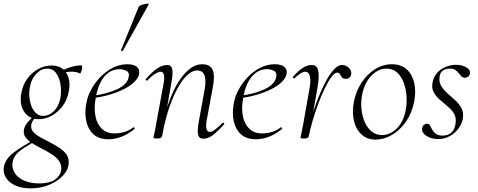

<svg xmlns="http://www.w3.org/2000/svg" viewBox="-63 -751 2619 1052"><path d="M106 281Q52 281 17 263.5Q-18 246 -33 218Q-48 190 -41 159Q-30 115 15 82.5Q60 50 117 18L124 26Q99 41 73.5 56.5Q48 72 29.5 91Q11 110 6 138Q1 170 17.5 196.5Q34 223 69 238.5Q104 254 153 254Q209 254 240 231.5Q271 209 273 175Q274 148 258.5 128Q243 108 218 92.5Q193 77 165.5 63Q138 49 114 34Q90 19 77 1Q64 -17 68 -41Q73 -63 89.5 -82Q106 -101 131 -123L142 -115Q130 -108 120 -94Q110 -80 108 -65Q105 -44 119.5 -28Q134 -12 158.5 1.5Q183 15 210.5 29Q238 43 262.5 59Q287 75 301.5 96Q316 117 313 146Q311 180 282 211Q253 242 207 261.5Q161 281 106 281ZM150 -98Q112 -98 87.5 -118.5Q63 -139 54.5 -172.5Q46 -206 55 -246Q63 -288 87.5 -321Q112 -354 146.5 -373Q181 -392 220 -392Q259 -392 282.5 -372Q306 -352 314 -319Q322 -286 313 -246Q304 -201 278.5 -168Q253 -135 219 -116.5Q185 -98 150 -98ZM175 -116Q206 -116 232.5 -142Q259 -168 268 -214Q274 -248 269 -285Q264 -322 246 -348.5Q228 -375 195 -375Q163 -375 136 -347Q109 -319 101 -276Q94 -241 100 -203.5Q106 -166 125 -141Q144 -116 175 -116ZM257 -346 256 -353Q286 -371 320 -382Q354 -393 382 -393Q387 -393 387.5 -385.5Q388 -378 385.5 -369Q383 -360 380 -353.5Q377 -347 374 -349Q351 -360 318.5 -358Q286 -356 257 -346Z M531 12Q479 12 449 -15.5Q419 -43 409.5 -88Q400 -133 410 -185Q416 -222 436.5 -260Q457 -298 487.5 -329.5Q518 -361 555.5 -380Q593 -399 635 -399Q670 -399 687 -384.5Q704 -370 699 -345Q694 -322 671.5 -300.5Q649 -279 613.5 -261.5Q578 -244 534.5 -231.5Q491 -219 444 -213L446 -226Q524 -237 577.5 -261.5Q631 -286 641 -324Q649 -352 631 -362Q613 -372 592 -372Q556 -372 529 -351Q502 -330 485.5 -295Q469 -260 462 -218Q451 -161 459.5 -116.5Q468 -72 494.5 -46Q521 -20 564 -20Q589 -20 615.5 -27Q642 -34 667 -53Q670 -55 673.5 -51Q677 -47 674 -44Q636 -14 601 -1Q566 12 531 12ZM610 -473Q609 -470 603.5 -472Q598 -474 600 -476L698 -716Q700 -719 708.5 -722.5Q717 -726 728 -728.5Q739 -731 746.5 -731Q754 -731 752 -727Z M1052 9Q1028 9 1022.5 -12.5Q1017 -34 1027 -89L1056 -248Q1080 -365 1017 -365Q984 -365 947.5 -323Q911 -281 878.5 -200.5Q846 -120 825 -6L814 -7Q835 -123 870 -211.5Q905 -300 950.5 -349.5Q996 -399 1045 -399Q1088 -399 1102 -368.5Q1116 -338 1102 -267L1069 -89Q1064 -58 1069 -43Q1074 -28 1087 -28Q1098 -28 1116 -41.5Q1134 -55 1156 -77Q1159 -81 1163.5 -77Q1168 -73 1164 -69Q1131 -32 1104.5 -11.5Q1078 9 1052 9ZM799 8Q786 8 782 6.5Q778 5 778 2Q778 -1 783.5 -24.5Q789 -48 793 -74L834 -297Q844 -358 817 -358Q805 -358 786 -346Q767 -334 745 -311Q742 -307 737.5 -311.5Q733 -316 737 -319Q770 -357 798.5 -376Q827 -395 852 -395Q875 -395 880.5 -373.5Q886 -352 876 -297L825 -6Q823 8 799 8Z M1339 12Q1287 12 1257 -15.5Q1227 -43 1217.5 -88Q1208 -133 1218 -185Q1224 -222 1244.5 -260Q1265 -298 1295.5 -329.5Q1326 -361 1363.5 -380Q1401 -399 1443 -399Q1478 -399 1495 -384.5Q1512 -370 1507 -345Q1502 -322 1479.5 -300.5Q1457 -279 1421.5 -261.5Q1386 -244 1342.5 -231.5Q1299 -219 1252 -213L1254 -226Q1332 -237 1385.5 -261.5Q1439 -286 1449 -324Q1457 -352 1439 -362Q1421 -372 1400 -372Q1364 -372 1337 -351Q1310 -330 1293.5 -295Q1277 -260 1270 -218Q1259 -161 1267.5 -116.5Q1276 -72 1302.5 -46Q1329 -20 1372 -20Q1397 -20 1423.5 -27Q1450 -34 1475 -53Q1478 -55 1481.5 -51Q1485 -47 1482 -44Q1444 -14 1409 -1Q1374 12 1339 12Z M1629 -6 1619 -7Q1627 -50 1642 -102Q1657 -154 1677 -205.5Q1697 -257 1719.5 -300Q1742 -343 1765.5 -369Q1789 -395 1811 -395Q1824 -395 1836.5 -388Q1849 -381 1856.5 -369Q1864 -357 1861 -343Q1858 -330 1850.5 -324.5Q1843 -319 1832 -319Q1817 -319 1810.5 -327.5Q1804 -336 1799.5 -344.5Q1795 -353 1785 -353Q1770 -353 1752.5 -329Q1735 -305 1716 -266Q1697 -227 1680 -180.5Q1663 -134 1649.5 -88Q1636 -42 1629 -6ZM1604 8Q1591 8 1587.5 6.5Q1584 5 1584 2Q1584 -1 1589.5 -26.5Q1595 -52 1599 -74L1630 -249Q1639 -295 1637 -318Q1635 -341 1627.5 -349.5Q1620 -358 1611 -358Q1596 -358 1579.5 -346Q1563 -334 1550 -322Q1548 -320 1544 -323.5Q1540 -327 1542 -330Q1570 -362 1595.5 -378.5Q1621 -395 1646 -395Q1663 -395 1672.5 -383Q1682 -371 1683 -339.5Q1684 -308 1673 -249L1629 -6Q1627 8 1604 8Z M1995 14Q1949 14 1918.5 -13.5Q1888 -41 1876.5 -88Q1865 -135 1876 -193Q1887 -251 1917.5 -297.5Q1948 -344 1991.5 -371.5Q2035 -399 2084 -399Q2135 -399 2166 -370.5Q2197 -342 2207 -295Q2217 -248 2206 -193Q2194 -131 2161 -84Q2128 -37 2084 -11.5Q2040 14 1995 14ZM2030 -11Q2074 -11 2111 -47Q2148 -83 2160 -149Q2167 -184 2164.5 -223Q2162 -262 2149.5 -296.5Q2137 -331 2113.5 -353Q2090 -375 2055 -375Q2010 -375 1972.5 -337Q1935 -299 1922 -236Q1914 -199 1917 -160Q1920 -121 1933.5 -87Q1947 -53 1971.5 -32Q1996 -11 2030 -11Z M2337 11Q2301 11 2273.5 -6.5Q2246 -24 2250 -49Q2252 -61 2260 -67Q2268 -73 2277 -73Q2288 -73 2293.5 -63Q2299 -53 2305.5 -40.5Q2312 -28 2325 -18Q2338 -8 2363 -8Q2392 -8 2410.5 -24.5Q2429 -41 2433 -74Q2438 -105 2425 -127.5Q2412 -150 2390 -168Q2368 -186 2347 -204.5Q2326 -223 2313.5 -245.5Q2301 -268 2307 -299Q2313 -332 2333.5 -353.5Q2354 -375 2381.5 -385.5Q2409 -396 2436 -396Q2469 -396 2492 -382Q2515 -368 2512 -349Q2510 -336 2501.5 -330.5Q2493 -325 2485 -325Q2473 -325 2465.5 -332.5Q2458 -340 2450.5 -350Q2443 -360 2432 -367.5Q2421 -375 2401 -375Q2382 -375 2365.5 -365.5Q2349 -356 2346 -333Q2341 -303 2354 -281Q2367 -259 2388.5 -240Q2410 -221 2431.5 -201.5Q2453 -182 2465.5 -158Q2478 -134 2473 -102Q2468 -72 2448.5 -46Q2429 -20 2400 -4.5Q2371 11 2337 11Z"/></svg>

Font: Cormorant Light Light
Style: Italic
Weight: 300
Italic angle: -10°
Version: Version 4.000